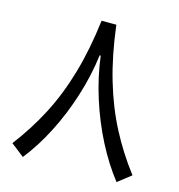

<svg xmlns="http://www.w3.org/2000/svg" viewBox="-103 -769 811 871"><g transform="rotate(15 302.0 -333.5)"><path d="M299.8 -523.9Q287.6 -426.3 256.8 -328.9Q226.1 -231.4 181.4 -144Q136.7 -56.6 82.5 11.7L20.5 -36.6Q85.9 -122.1 135.3 -216.8Q184.6 -311.5 217.5 -424.6Q250.5 -537.6 267.6 -677.7H336.9Q354 -537.6 387.2 -424.6Q420.4 -311.5 469.7 -216.8Q519 -122.1 584.5 -36.6L522.5 11.7Q468.8 -56.6 423.8 -144Q378.9 -231.4 347.9 -328.9Q316.9 -426.3 304.7 -523.9Z"/></g></svg>

Font: Estedad-FD Regular
Style: FD-Regular
Weight: 400
Designer: Amin Abedi
Version: Version 7.3